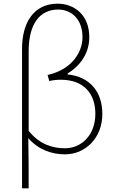

<svg xmlns="http://www.w3.org/2000/svg" viewBox="-20 -827 632 1045"><path d="M136 -548C136 -700 199 -775 296 -775C367 -775 429 -725 429 -624C429 -546 374 -449 239 -419L248 -386C269 -391 291 -393 311 -393C438 -393 499 -315 499 -208C499 -93 425 -20 333 -20C267 -20 195 -41 136 -115ZM100 198H136C136 103 136 18 134 -75C189 -12 262 13 334 13C444 13 537 -75 537 -207C537 -326 471 -409 348 -422V-427C422 -473 466 -541 466 -625C466 -746 384 -807 294 -807C164 -807 100 -704 100 -562Z"/></svg>

Font: Noto Sans Japanese Thin
Style: Regular
Weight: 100
Designer: Ryoko NISHIZUKA (kana & ideographs); Paul D. Hunt (Latin, Greek & Cyrillic); Wenlong ZHANG (bopomofo); Sandoll Communica
Foundry: Adobe Systems Incorporated
Version: Version 1.000;PS 1;hotconv 1.0.78;makeotf.lib2.5.61930